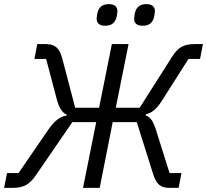

<svg xmlns="http://www.w3.org/2000/svg" viewBox="-31 -912 1005 932"><path d="M480 -787Q438 -787 438 -822Q438 -827 441 -845Q450 -892 497 -892Q539 -892 539 -857Q539 -852 536 -834Q527 -787 480 -787ZM662 -787Q620 -787 620 -822Q620 -827 623 -845Q632 -892 679 -892Q721 -892 721 -857Q721 -852 718 -834Q709 -787 662 -787ZM-11 0 3 -72H59L208 -289Q248 -345 292 -351L293 -356Q263 -366 246 -425L193 -626H136L150 -698H192Q224 -698 242.5 -682.5Q261 -667 271 -629L334 -389H450L512 -698H593L531 -389H647L804 -636Q826 -671 850 -684.5Q874 -698 915 -698H954L940 -626H884L751 -417Q718 -366 677 -357L676 -352Q692 -346 703 -332Q714 -318 725 -285L792 -72H850L836 0H791Q759 0 741.5 -15Q724 -30 712 -68L633 -319H516L453 0H372L436 -319H320L145 -64Q121 -28 95.5 -14Q70 0 31 0Z"/></svg>

Font: Aneliza
Style: Italic
Weight: 400
Italic angle: -11.31°
Designer: Mike Abbink, Paul van der Laan, Pieter van Rosmalen
Foundry: Bold Monday
Version: Version 3.0